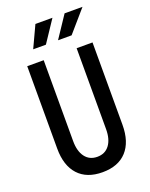

<svg xmlns="http://www.w3.org/2000/svg" viewBox="-188 -1136 976 1249"><g transform="rotate(-20 300.0 -512.0)"><path d="M74 -800H188V-240Q188 -170 218 -130Q248 -90 302 -90Q356 -90 386 -130Q416 -170 416 -240V-800H526V-230Q526 -112 467.5 -48Q409 16 300 16Q191 16 132.5 -48Q74 -112 74 -230ZM148 -890 218 -1040H336L236 -890ZM320 -890 420 -1040H544L414 -890Z"/></g></svg>

Font: Martian Mono Condensed
Style: Regular
Weight: 400
Width: 3
Designer: Roman Shamin
Foundry: Evil Martians
Version: Version 1.000